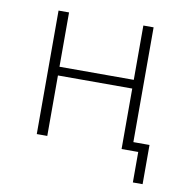

<svg xmlns="http://www.w3.org/2000/svg" viewBox="-71 -551 719 738"><g transform="rotate(10 288.5 -181.5)"><path d="M99 0V-482H140V-270H430V-482H470V-34H533V119H495V0H430V-236H140V0Z"/></g></svg>

Font: Cantarell Light
Style: Regular
Weight: 300
Designer: Dave Crossland, Nikolaus Waxweiler, Florian Fecher, Jacques Le Bailly, Eben Sorkin, Alexei Vanyashin, Alexios Zavras, Em
Version: Version 0.303